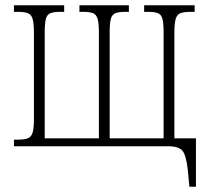

<svg xmlns="http://www.w3.org/2000/svg" viewBox="-20 -556 792 730"><path d="M700 154 694 90Q688 35 674 17.5Q660 0 618 0H33V-25H47Q72 -25 85.5 -30Q99 -35 104 -52Q109 -69 109 -104V-432Q109 -467 104 -484Q99 -501 85.5 -506Q72 -511 47 -511H33V-536H224V-511H209Q185 -511 172 -506Q159 -501 154.5 -484.5Q150 -468 150 -433V-30H356V-433Q356 -468 351 -484.5Q346 -501 333.5 -506Q321 -511 296 -511H282V-536H470V-511H456Q432 -511 419 -506Q406 -501 401.5 -484.5Q397 -468 397 -433V-30H602V-433Q602 -468 597.5 -484.5Q593 -501 580 -506Q567 -511 543 -511H528V-536H720V-511H705Q680 -511 666.5 -506Q653 -501 648 -484Q643 -467 643 -432V-30H725V154Z"/></svg>

Font: Noto Serif Condensed ExtraLight
Style: Regular
Weight: 200
Width: 3
Designer: Monotype Design Team
Foundry: Monotype Imaging Inc.
Version: Version 2.013; ttfautohint (v1.8.4.7-5d5b)